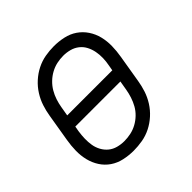

<svg xmlns="http://www.w3.org/2000/svg" viewBox="-145 -655 789 789"><g transform="rotate(-45 250.0 -260.0)"><path d="M201 8Q173 8 145.5 2Q118 -4 96 -19Q74 -34 59.5 -56.5Q45 -79 38.5 -105.5Q32 -132 32.5 -160.5Q33 -189 38 -218L58 -338Q62 -363 70 -387.5Q78 -412 92.5 -435Q107 -458 127.5 -476.5Q148 -495 172 -507Q196 -519 221.5 -523.5Q247 -528 272 -528Q300 -528 327.5 -522Q355 -516 377 -501Q399 -486 414 -463.5Q429 -441 435.5 -414.5Q442 -388 441.5 -359.5Q441 -331 436 -302L416 -182Q412 -157 404 -132.5Q396 -108 381.5 -85Q367 -62 346.5 -43.5Q326 -25 302 -13Q278 -1 252 3.5Q226 8 201 8ZM372 -288 376 -311Q380 -331 380.5 -350.5Q381 -370 377.5 -388.5Q374 -407 365.5 -423.5Q357 -440 342.5 -451.5Q328 -463 309.5 -468Q291 -473 272 -473Q253 -473 234.5 -469Q216 -465 198.5 -455.5Q181 -446 166.5 -432Q152 -418 142 -401Q132 -384 126 -365.5Q120 -347 117 -329L110 -288ZM201 -47Q220 -47 239 -51Q258 -55 275.5 -64.5Q293 -74 307.5 -88Q322 -102 331.5 -119Q341 -136 347 -154.5Q353 -173 356 -191L363 -232H101L97 -209Q94 -189 93.5 -169.5Q93 -150 96 -131.5Q99 -113 108 -96.5Q117 -80 131 -68.5Q145 -57 163.5 -52Q182 -47 201 -47Z"/></g></svg>

Font: Iosevka Light
Style: Italic
Weight: 300
Italic angle: -9°
Monospace: yes
Designer: Belleve Invis
Foundry: Belleve Invis
Version: Version 32.5.0; ttfautohint (v1.8.4)